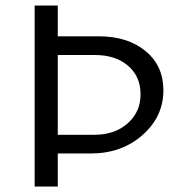

<svg xmlns="http://www.w3.org/2000/svg" viewBox="-20 -678 653 698"><path d="M339 -546Q444 -546 509 -492.5Q574 -439 574 -350Q574 -254 498 -187Q422 -120 310 -120H190V0H106V-658H190V-546ZM324 -188Q397 -188 444 -229.5Q491 -271 491 -335Q491 -400 445.5 -439Q400 -478 325 -478H190V-188Z"/></svg>

Font: EauTestText Medium
Style: Regular
Weight: 500
Designer: Christian Thalmann (Catharsis Fonts)
Version: Version 0.001;PS 000.001;hotconv 1.0.88;makeotf.lib2.5.64775